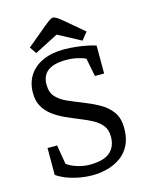

<svg xmlns="http://www.w3.org/2000/svg" viewBox="-125 -911 763 996"><g transform="rotate(-15 256.5 -412.5)"><path d="M247.9 9.8Q206 9.8 167.2 1.5Q128.4 -6.7 99.6 -19.1Q70.8 -31.5 56.4 -43.2V-187.2H107.9L125.1 -84Q146.4 -67.5 180.9 -57.1Q215.5 -46.7 245.1 -46.7Q321.7 -46.7 355.6 -76.3Q389.5 -106 389.5 -159.1Q389.5 -196.8 370.8 -220.1Q352.1 -243.4 320.7 -259.9Q289.3 -276.5 250.2 -291.8Q216.4 -305.5 182.2 -321.1Q148.1 -336.8 119.7 -358Q91.4 -379.3 74.2 -409.5Q57.1 -439.8 57.1 -481.5Q57.1 -536.9 83.2 -576.7Q109.4 -616.5 157.2 -638.1Q205 -659.6 269.8 -659.6Q302.9 -659.6 337.5 -655.6Q372 -651.6 399.8 -645.6Q427.7 -639.6 440 -634.6V-484.5H390.8L371.4 -582.3Q356.1 -590.5 327.9 -597Q299.6 -603.6 265.9 -603.6Q201.2 -603.6 168.7 -579Q136.3 -554.4 136.3 -506.2Q136.3 -463.9 158.7 -439.5Q181.2 -415 217.1 -399.3Q252.9 -383.6 292.3 -368.1Q337.7 -350.5 377.8 -328.5Q417.8 -306.5 442.7 -272.6Q467.6 -238.6 467.6 -184Q467.6 -130.5 448.9 -93.4Q430.1 -56.2 398.1 -33.6Q366.2 -11.1 327 -0.6Q287.9 9.8 247.9 9.8ZM127.5 -678.2 102.8 -714.4 181.2 -779.6Q213.3 -807 231.2 -820.3Q249.2 -833.6 257.9 -833.6Q268.4 -833.6 287 -820Q305.6 -806.3 336.1 -779.9L408.6 -718.6L376 -678.2L254.2 -743.4Z"/></g></svg>

Font: Faustina Light
Style: Regular
Weight: 300
Designer: Alfonso Garcia
Foundry: http://www.omnibus-type.com
Version: Version 1.200